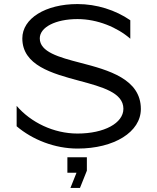

<svg xmlns="http://www.w3.org/2000/svg" viewBox="-20 -726 773 946"><path d="M312 125H357L327 200H374L408 115V49H312ZM62 -103.9C140 -37.5 249.9 6 362 6C543 6 674 -75.9 674 -189C674 -336.7 514.8 -380.7 376 -416.6C269.6 -444.1 176 -470.3 176 -537C176 -592.1 254.1 -632 362 -632C460.4 -632 558.1 -591.1 622 -535.2V-626.2C549.1 -676.4 456.3 -706 362 -706C204.2 -706 90 -635 90 -537C90 -404.1 236.4 -364 370.5 -328C483.7 -297.7 588 -269.4 588 -190C588 -119.2 493.1 -68 362 -68C243.8 -68 131.7 -123.2 62 -204.4Z"/></svg>

Font: Resamitz
Style: Bold
Weight: 700
Designer: gluk
Foundry: gluk
Version: Version 0.047